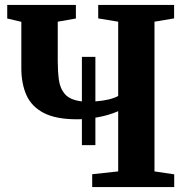

<svg xmlns="http://www.w3.org/2000/svg" viewBox="-20 -763 768 783"><path d="M314 -171V-277Q304.5 -276.5 295 -276.5Q208 -276.5 158.2 -302.5Q108.5 -328.5 87.8 -375.2Q67 -422 67 -485V-674L9.5 -687.5V-743H289.5V-687.5L215.5 -674.5V-513.5Q215.5 -472.5 220.2 -437Q225 -401.5 245.8 -378.2Q266.5 -355 314 -349.5V-531H369V-349.5Q429.5 -354 462 -371.5V-674.5L380.5 -688V-743H690V-688L610 -674.5V-64L690.5 -52V0H356V-52.5L462 -64V-309.5Q421 -291.5 369 -283V-171Z"/></svg>

Font: Merriweather Text Regular
Style: Bold
Weight: 700
Designer: Eben Sorkin
Foundry: Eben Sorkin
Version: Version 2.100; ttfautohint (v1.7.19-72a1) -l 8 -r 50 -G 200 